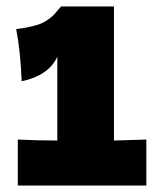

<svg xmlns="http://www.w3.org/2000/svg" viewBox="-20 -912 502 593"><path d="M332 -478 432 -481V-339H35V-481Q96 -478 157 -478V-737Q131 -679 47 -661Q43 -756 30 -822Q90 -830 113.5 -842.5Q137 -855 150 -870.5Q163 -886 168 -891V-892H332Z"/></svg>

Font: Mantou Sans
Style: Regular
Weight: 400
Designer: Mant0u / artakana
Foundry: Mant0u / artakana
Version: Version 1.001;October 22, 2023;FontCreator 14.0.0.2901 64-bi